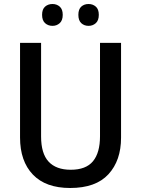

<svg xmlns="http://www.w3.org/2000/svg" viewBox="-20 -928 704 958"><path d="M584 -241Q584 -127 521 -58.5Q458 10 330 10Q208 10 144 -57Q80 -124 80 -242V-714H185V-247Q185 -162 222.5 -121.5Q260 -81 333 -81Q409 -81 444 -123.5Q479 -166 479 -248V-714H584ZM190 -854Q190 -882 205 -895Q220 -908 242 -908Q263 -908 278 -895Q293 -882 293 -854Q293 -826 278 -812.5Q263 -799 242 -799Q220 -799 205 -812.5Q190 -826 190 -854ZM371 -854Q371 -882 385.5 -895Q400 -908 422 -908Q443 -908 458 -895Q473 -882 473 -854Q473 -826 458 -812.5Q443 -799 422 -799Q400 -799 385.5 -812.5Q371 -826 371 -854Z"/></svg>

Font: Noto Sans Kannada SemiCondensed Medium
Style: Regular
Weight: 500
Width: 4
Designer: Jelle Bosma - Monotype Design Team
Foundry: Monotype Imaging Inc.
Version: Version 2.005; ttfautohint (v1.8.4.7-5d5b)